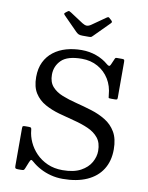

<svg xmlns="http://www.w3.org/2000/svg" viewBox="-104 -1054 881 1143"><g transform="rotate(10 336.0 -482.5)"><path d="M539.5 -523.5Q540.5 -511 541.5 -508Q542.5 -505 556 -505H578Q587.5 -505 591.2 -506.8Q595 -508.5 595 -518V-733.5Q595 -743.5 592.8 -746.8Q590.5 -750 581 -750H549Q543 -750 541.2 -749Q539.5 -748 537.5 -744L522 -708.5Q516.5 -695 510.5 -695.5Q504.5 -696 496 -703.5Q466 -729.5 424.2 -744.8Q382.5 -760 335 -760Q286 -760 242.5 -747.8Q199 -735.5 165.8 -710Q132.5 -684.5 113.8 -646Q95 -607.5 95 -555Q95 -495 118.8 -458Q142.5 -421 181.8 -399.2Q221 -377.5 268 -364.2Q315 -351 362 -339.2Q409 -327.5 448.2 -310.2Q487.5 -293 511.2 -263.8Q535 -234.5 535 -185Q535 -150.5 515.8 -116Q496.5 -81.5 454.8 -58.8Q413 -36 345 -36Q294 -36 253.8 -54Q213.5 -72 185 -101.5Q156.5 -131 140.2 -166.8Q124 -202.5 121 -238Q120.5 -246.5 117.8 -250.8Q115 -255 105 -255H84Q73.5 -255 69.2 -253.2Q65 -251.5 65 -241V-12Q65 -1 68.8 2Q72.5 5 84 5H99.5Q114 5 117.8 3Q121.5 1 125.5 -9L141 -47.5Q147 -62.5 151.5 -63.5Q156 -64.5 167 -54.5Q189.5 -34.5 219 -18.8Q248.5 -3 283 6Q317.5 15 355 15Q440.5 15 501 -12Q561.5 -39 593.2 -89.5Q625 -140 625 -210Q625 -274.5 601.2 -314.8Q577.5 -355 538.2 -379Q499 -403 452 -417.5Q405 -432 358 -443.8Q311 -455.5 271.8 -471Q232.5 -486.5 208.8 -513.2Q185 -540 185 -585Q185 -637 221.5 -673Q258 -709 345 -709Q399 -709 441.5 -685.2Q484 -661.5 509.8 -619.8Q535.5 -578 539.5 -523.5ZM284 -860.5Q291 -853.5 299.2 -849.2Q307.5 -845 323 -845H363Q375 -845 378.8 -848.2Q382.5 -851.5 388 -857L476.5 -946Q483.5 -953 482.2 -957Q481 -961 474 -967.5L469 -971.5Q462.5 -978.5 458.8 -980Q455 -981.5 447 -976L364 -918Q349.5 -908 337.8 -908.2Q326 -908.5 311 -918L233 -969Q224.5 -974.5 220.8 -975.5Q217 -976.5 209 -970L200 -963Q193 -957.5 194.2 -953.8Q195.5 -950 202 -943.5Z"/></g></svg>

Font: Besley
Style: Regular
Weight: 400
Designer: Owen Earl
Foundry: indestructible type*
Version: Version 4.000